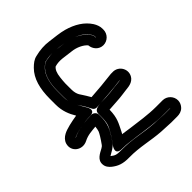

<svg xmlns="http://www.w3.org/2000/svg" viewBox="-190 -769 889 889"><g transform="rotate(-45 254.0 -324.5)"><path d="M147 -400C145 -409 144 -418 144 -428V-466C144 -525 158 -563 179 -584C191 -596 200 -601 203 -602C246 -613 283 -606 324 -600C282 -604 264 -612 226 -605C212 -603 203 -603 191 -594C157 -568 145 -522 145 -466V-428C145 -418 146 -408 147 -400ZM446 -516H445V-517V-522C445 -526 444 -530 442 -533C431 -555 405 -574 379 -586C408 -574 427 -559 440 -539C445 -531 446 -527 446 -524V-517ZM459 -42C458 -42 456 -41 453 -41H416L354 -44C289 -48 231 -65 162 -64C127 -63 121 -68 105 -80C123 -91 142 -99 154 -116C174 -143 186 -164 193 -182C200 -200 203 -220 203 -243V-253C203 -268 189 -278 178 -278C149 -278 81 -271 50 -253C62 -265 138 -278 166 -278C166 -278 210 -274 188 -315C181 -328 163 -355 155 -375C160 -363 164 -355 170 -347C179 -335 182 -328 190 -315C198 -301 201 -283 221 -284C272 -287 327 -291 380 -298H386C378 -297 370 -295 365 -295C337 -293 323 -289 283 -287C245 -285 204 -290 204 -258V-243C204 -187 194 -182 177 -149C172 -140 152 -113 147 -106C147 -106 118 -66 167 -66C184 -66 200 -65 213 -63L254 -58C303 -51 361 -42 415 -42H458ZM458 -92H415C365 -92 307 -101 261 -107L220 -113H215C217 -117 220 -122 222 -126C239 -161 253 -181 254 -235C279 -237 327 -239 344 -242C378 -248 407 -244 427 -266C456 -300 429 -351 385 -348H378H375C327 -342 282 -338 236 -335C232 -342 226 -352 223 -357C211 -379 195 -388 195 -428V-466C195 -479 197 -488 198 -502C201 -529 208 -544 219 -553C253 -563 279 -554 320 -550C351 -547 381 -532 395 -515C397 -489 417 -466 445 -466C473 -466 496 -489 496 -517V-524C496 -539 490 -554 482 -567C458 -604 419 -628 369 -642C343 -649 311 -652 280 -656C252 -660 221 -658 190 -650C172 -646 158 -635 143 -620C108 -585 94 -532 94 -466V-428C94 -385 108 -353 125 -325C93 -320 50 -311 31 -300C18 -293 6 -282 1 -266C-12 -221 34 -189 74 -209C101 -223 125 -223 152 -226C151 -216 149 -206 147 -200C143 -190 131 -170 113 -145C111 -142 108 -139 101 -135C79 -123 49 -110 52 -78C53 -62 63 -50 74 -41C97 -23 120 -13 163 -14C230 -15 288 2 352 6L414 9H415H453C467 9 482 6 494 -6C503 -15 509 -28 509 -41C509 -69 486 -92 458 -92Z"/></g></svg>

Font: AppleStorm
Style: CBo
Weight: 400
Foundry: Cannot Into Space Fonts
Version: Version 1.01